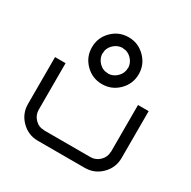

<svg xmlns="http://www.w3.org/2000/svg" viewBox="-181 -1009 1178 1184"><g transform="rotate(30 408.0 -416.5)"><path d="M571.7 -75Q607.5 -75.8 634.6 -102.5Q661.7 -129.2 661.7 -166.7H662.5V-500H738.3V-166.7Q738.3 -97.5 689.6 -48.8Q640.8 0 571.7 0H238.3Q169.2 0 120.4 -48.8Q71.7 -97.5 71.7 -166.7V-500H146.7V-166.7Q147.5 -130 173.8 -102.9Q200 -75.8 238.3 -75.8V-75ZM405 -833.3Q473.3 -833.3 522.5 -784.2Q571.7 -735 571.7 -666.7Q571.7 -597.5 522.9 -548.8Q474.2 -500 405 -500Q335.8 -500 287.1 -548.8Q238.3 -597.5 238.3 -666.7Q238.3 -735.8 287.1 -784.6Q335.8 -833.3 405 -833.3ZM405 -575Q440.8 -575.8 467.9 -602.5Q495 -629.2 495 -666.7H495.8Q495 -702.5 468.8 -729.6Q442.5 -756.7 405 -756.7V-757.5Q368.3 -756.7 341.2 -730.4Q314.2 -704.2 314.2 -666.7H313.3Q314.2 -630 340.4 -602.9Q366.7 -575.8 405 -575.8Z"/></g></svg>

Font: 0xA000-Squarish
Style: Squareish
Weight: 400
Version: Version 0.1